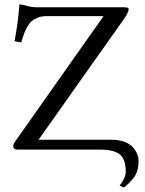

<svg xmlns="http://www.w3.org/2000/svg" viewBox="-20 -678 658 870"><path d="M483.9 -44.9Q518.6 -44.9 543.9 -35.4Q569.3 -25.9 582.5 -10.5Q595.7 4.9 601.8 20.5Q607.9 36.1 607.9 51.8Q607.9 93.8 591.3 119.4Q574.7 145 542 171.9L522 163.1Q549.8 127.9 549.8 100.1Q549.8 43 522.5 21.5Q495.1 0 436 0H60.1Q40 0 40 -16.1Q40 -25.4 48.8 -37.1L449.2 -605H190.9Q168.9 -605 151.6 -598.1Q134.3 -591.3 123.3 -581.8Q112.3 -572.3 102.8 -554.7Q93.3 -537.1 88.1 -523.2Q83 -509.3 76.2 -485.8L45.9 -491.2Q62 -575.2 67.9 -658.2Q83 -657.2 103.3 -651.1Q123.5 -645 149.9 -645H178.2H539.1Q553.7 -645 558.3 -643.1Q563 -641.1 563 -636.2Q563 -622.6 541 -590.8Q476.6 -500 347.9 -318.1Q219.2 -136.2 154.8 -44.9Z"/></svg>

Font: Common Serif
Style: Regular
Weight: 400
Designer: Philipp H. Poll, Khaled Hosny
Foundry: Stefan Peev, Context Ltd.
Version: Version 1.026